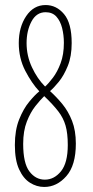

<svg xmlns="http://www.w3.org/2000/svg" viewBox="-20 -732 368 762"><path d="M155.5 10Q125.5 10 99 -6.8Q72.5 -23.5 55.8 -60Q39 -96.5 39 -156.5Q39 -215.5 56 -258Q73 -300.5 95.8 -328Q118.5 -355.5 136 -369.5Q106 -401.5 80.2 -451.2Q54.5 -501 54.5 -561Q54.5 -624.5 84 -668.2Q113.5 -712 161 -712Q204 -712 234.2 -676Q264.5 -640 264.5 -561Q264.5 -508.5 249 -470.2Q233.5 -432 213.2 -407.2Q193 -382.5 178.5 -370.5Q204 -347.5 227.5 -319Q251 -290.5 266 -252.2Q281 -214 281 -162Q281 -75.5 243.2 -32.8Q205.5 10 155.5 10ZM85.5 -561Q85.5 -510.5 106.8 -465Q128 -419.5 159 -388.5Q172.5 -400.5 190 -423.5Q207.5 -446.5 220.5 -481Q233.5 -515.5 233.5 -562Q233.5 -593 226.5 -620.8Q219.5 -648.5 203.8 -666Q188 -683.5 161 -683.5Q124.5 -683.5 105 -646.8Q85.5 -610 85.5 -561ZM72 -161Q72 -84 96.8 -51.5Q121.5 -19 158 -19Q195 -19 222 -52.2Q249 -85.5 249 -156.5Q249 -203 240.2 -233.5Q231.5 -264 211.2 -290.2Q191 -316.5 155.5 -350.5Q140 -335.5 120.5 -311Q101 -286.5 86.5 -249.5Q72 -212.5 72 -161Z"/></svg>

Font: Imbue 10pt Thin
Style: Regular
Weight: 100
Designer: Tyler Finck
Foundry: Etcetera Type Company
Version: Version 1.102; ttfautohint (v1.8.3)